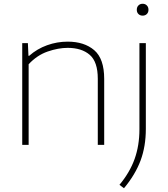

<svg xmlns="http://www.w3.org/2000/svg" viewBox="-20 -769 892 1019"><path d="M98 0V-540H128L131 -473H135Q177 -510 230 -529Q283 -548 339 -548Q427 -548 480 -502.8Q533 -457.5 533 -350V0H499V-351Q499 -441 456.2 -478Q413.5 -515 339 -515Q289.5 -515 233 -495.5Q176.5 -476 132 -428V0ZM638 230 614 212Q669 146 694.5 74.5Q720 3 720 -83V-540H754V-85Q754 8 726 83Q698 158 638 230ZM737 -686Q723.5 -686 714.8 -694.5Q706 -703 706 -717Q706 -731.5 714.8 -740.2Q723.5 -749 737 -749Q750.5 -749 759.2 -740.2Q768 -731.5 768 -717Q768 -703 759.2 -694.5Q750.5 -686 737 -686Z"/></svg>

Font: Encode Sans Expanded Thin
Style: Regular
Weight: 100
Width: 7
Designer: Multiple Designers
Foundry: Impallari Type
Version: Version 3.000; ttfautohint (v1.8.3) -l 8 -r 50 -G 200 -x 14 